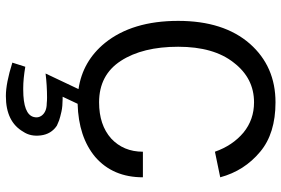

<svg xmlns="http://www.w3.org/2000/svg" viewBox="-172 -532 957 653"><g transform="rotate(90 306.5 -205.5)"><path d="M451 -105Q496 -147 496 -213H583Q583 -111 514 -51Q446 6 333 9L309 60H317Q328 60 339.5 61Q351 62 359.5 64Q368 66 376 68Q384 70 389.5 72Q395 74 399 76Q403 78 406 79L408 80Q436 99 440.5 134Q445 169 428 194Q394 253 307 253H306Q263 253 193 231L207 187Q249 194 279 194H285Q369 194 378 158Q382 143 373 131Q360 114 331 114Q323 113 312 113Q271 113 230 118L283 6Q188 -8 126 -84Q51 -177 51 -333Q51 -488 129 -577Q206 -664 328 -664Q434 -664 496 -612Q561 -558 583 -476L496 -458Q475 -518 431 -555Q387 -591 328 -591Q246 -591 193 -522Q139 -454 139 -333Q139 -212 187 -138Q235 -64 328 -64Q405 -64 451 -105Z"/></g></svg>

Font: Karla Neue
Style: Regular
Weight: 400
Designer: Jonathan Pinhorn
Foundry: PYRS Fontlab Ltd. / Made with FontLab
Version: Version 1.000;PS 001.001;hotconv 1.0.56